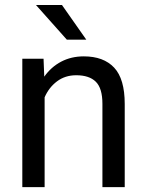

<svg xmlns="http://www.w3.org/2000/svg" viewBox="-20 -770 604 790"><path d="M163.6 0H71.8V-528.3H159.2L162.1 -454.6Q190.4 -494.6 231.9 -516.4Q273.4 -538.1 324.7 -538.1Q406.2 -538.1 449.7 -491.7Q493.2 -445.3 493.2 -342.3V0H401.4V-342.8Q401.4 -406.7 374.3 -433.6Q347.2 -460.4 293.5 -460.4Q248 -460.4 214.6 -435.3Q181.2 -410.2 163.6 -369.6ZM234.9 -749.5 335 -606.9H254.9L127.9 -749.5Z"/></svg>

Font: Bert Sans Medium
Style: Regular
Weight: 500
Designer: Christian Robertson, Adam Twardoch, & Cristiano Sobral
Foundry: Google
Version: Version 12.135;January 10, 2020;FontCreator 12.0.0.2547 64-b